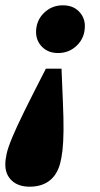

<svg xmlns="http://www.w3.org/2000/svg" viewBox="-47 -538 378 724"><path d="M185 -279 190 -157Q193 -91 192.5 -45.5Q192 0 188.5 30Q185 60 179 81Q167 123 138 144.5Q109 166 65 166Q22 166 -2.5 143Q-27 120 -27 82Q-27 65 -22 42Q-17 19 -1 -19.5Q15 -58 45.5 -120Q76 -182 126 -279ZM273 -440Q273 -396 243.5 -367Q214 -338 172 -338Q135 -338 112 -361Q89 -384 89 -417Q89 -460 118.5 -489Q148 -518 190 -518Q228 -518 250.5 -495Q273 -472 273 -440Z"/></svg>

Font: Source Serif 4 Black
Style: Italic
Weight: 900
Italic angle: -12°
Designer: Frank Grießhammer
Foundry: Adobe Systems Incorporated
Version: Version 4.004;hotconv 1.0.116;makeotfexe 2.5.65601